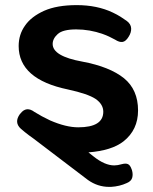

<svg xmlns="http://www.w3.org/2000/svg" viewBox="-20 -587 598 751"><path d="M407 144Q362 144 324 117L111 -45L93 -58Q77 -70 62 -83Q34 -108 58 -141L60 -143Q83 -173 115 -149Q142 -132 176 -116Q238 -89 286 -89Q384 -89 384 -150Q384 -179 354 -200Q324 -220 246 -237Q53 -277 53 -407Q53 -452 78 -487Q102 -522 153 -545Q203 -567 280 -567Q360 -567 421 -538Q438 -530 451.5 -521.5Q465 -513 476 -505Q492 -493 493 -476.5Q494 -460 483 -443Q472 -425 459.5 -423Q447 -421 430 -432Q419 -438 407.5 -443.5Q396 -449 382 -454Q331 -472 278 -472Q226 -472 206 -454Q186 -436 186 -415Q186 -367 302 -346Q409 -326 465 -281Q520 -236 520 -155Q520 -79 463 -34Q417 2 326 9L346 25Q390 60 427 60Q440 60 457 55Q472 51 480.5 55Q489 59 494 73L496 78Q501 95 497 108.5Q493 122 476 129Q448 142 414 144Z"/></svg>

Font: MaokenZhuyuanTi
Style: Regular
Weight: 400
Designer: Fontworks Inc & LongZhuTi team: ZERO子、时光羊、荆南、频凡、刘鹏、Little White Dog、帆影Magmeta、奈白不弍、白日月球、ChaoTawei、雨三（排名不分先后）
Version: Version 1.000; 20230222